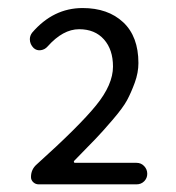

<svg xmlns="http://www.w3.org/2000/svg" viewBox="-20 -911 447 487"><path d="M78.1 -443.4Q70.3 -443.4 64.5 -448.7Q58.6 -454.1 58.6 -461.9Q58.6 -481.4 73.2 -494.1Q180.7 -590.8 223.6 -643.6Q266.6 -696.3 266.6 -742.2Q266.6 -785.2 243.7 -811Q220.7 -836.9 180.7 -836.9Q139.6 -836.9 100.6 -793Q93.8 -785.2 83.5 -783.7Q73.2 -782.2 65.4 -789.1Q55.7 -798.8 55.7 -811.5Q55.7 -820.3 61.5 -828.1Q115.2 -890.6 189.5 -890.6Q253.9 -890.6 292.5 -854.5Q331.1 -818.4 331.1 -751Q331.1 -726.6 321.8 -701.2Q312.5 -675.8 302.2 -656.7Q292 -637.7 265.1 -606.4Q238.3 -575.2 222.7 -559.1Q207 -543 168 -502.9Q167 -502 167.5 -500Q168 -498 169.9 -498H326.2Q337.9 -498 345.7 -489.7Q353.5 -481.4 353.5 -470.2Q353.5 -459 345.7 -451.2Q337.9 -443.4 326.2 -443.4Z"/></svg>

Font: Gen Jyuu Gothic P Normal
Style: Regular
Weight: 300
Designer: [Source Han Sans]
Ryoko NISHIZUKA  (kana & ideographs); Paul D. Hunt (Latin, Greek & Cyrillic); Wenlong ZHANG  (bopomofo
Version: Version 1.002.20150607